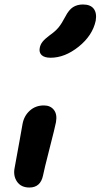

<svg xmlns="http://www.w3.org/2000/svg" viewBox="-20 -797 451 861"><path d="M207 -538.1Q179.2 -538.1 166.7 -550Q154.3 -562 158.2 -582Q161.1 -597.7 171.1 -610.1Q181.2 -622.6 202.1 -638.2Q228.5 -656.7 242.7 -674.1Q256.8 -691.4 272.9 -722.2Q288.6 -752.9 307.4 -764.9Q326.2 -776.9 352.1 -776.9Q385.7 -776.9 400.4 -757.6Q415 -738.3 409.2 -704.1Q395 -637.7 333 -587.9Q271 -538.1 207 -538.1ZM111.8 43.9Q74.2 43.9 56.2 17.3Q38.1 -9.3 45.9 -45.9Q57.6 -107.9 68.4 -169.7Q79.1 -231.4 81.1 -241.2Q87.9 -277.8 113.8 -301Q139.6 -324.2 176.8 -324.2Q206.1 -324.2 221.7 -304.2Q237.3 -284.2 231 -249Q227.1 -227.5 202.1 -130.4Q177.2 -33.2 172.9 -9.8Q161.6 43.9 111.8 43.9Z"/></svg>

Font: Shantell Sans Irregular Bouncy
Style: Italic
Weight: 600
Italic angle: -11.31°
Designer: Stephen Nixon, Anya Danilova, Shantell Martin
Foundry: Arrow Type
Version: Version 1.006;[9816181b4]